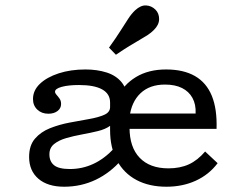

<svg xmlns="http://www.w3.org/2000/svg" viewBox="-20 -686 925 717"><path d="M601.6 11.3Q537.1 11.3 489.9 -13.7Q442.7 -38.7 416.9 -86.3Q391.1 -133.9 391.1 -200.8Q391.1 -268.5 416.1 -319.4Q441.1 -370.2 487.9 -398.4Q534.7 -426.6 600 -426.6Q665.3 -426.6 708.1 -402Q750.8 -377.4 771 -328.2Q791.1 -279 788.7 -204.8H429.8L429 -262.1H710.5Q712.1 -296 698.8 -320.2Q685.5 -344.4 659.7 -357.3Q633.9 -370.2 596 -370.2Q538.7 -370.2 504.4 -337.5Q470.2 -304.8 463.7 -247.6L466.1 -245.2Q465.3 -239.5 464.5 -229.8Q463.7 -220.2 463.7 -209.7Q463.7 -136.3 501.6 -96.8Q539.5 -57.3 608.9 -57.3Q652.4 -57.3 685.1 -72.2Q717.7 -87.1 746 -120.2L792.7 -76.6Q760.5 -33.9 711.3 -11.3Q662.1 11.3 601.6 11.3ZM241.1 -54.8Q287.1 -54.8 328.2 -73.8Q369.4 -92.7 406.5 -132.3L391.1 -200.8V-216.1Q373.4 -203.2 345.2 -196.4Q316.9 -189.5 285.9 -183.9Q254.8 -178.2 227 -170.2Q199.2 -162.1 181.9 -148Q164.5 -133.9 164.5 -109.7Q164.5 -83.1 181.9 -69Q199.2 -54.8 241.1 -54.8ZM219.4 11.3Q158.1 11.3 123.4 -18.5Q88.7 -48.4 88.7 -100Q88.7 -142.7 110.5 -168.1Q132.3 -193.5 166.9 -207.3Q201.6 -221 239.9 -228.2Q278.2 -235.5 312.9 -241.5Q347.6 -247.6 369.4 -257.3Q391.1 -266.9 391.1 -286.3V-303.2Q391.1 -335.5 361.7 -352Q332.3 -368.5 275 -368.5Q235.5 -368.5 210.5 -361.7Q185.5 -354.8 185.5 -343.5Q185.5 -337.9 191.1 -331.9Q196.8 -325.8 202.4 -317.7Q208.1 -309.7 208.1 -297.6Q208.1 -281.5 194.8 -271.4Q181.5 -261.3 160.5 -261.3Q135.5 -261.3 119.4 -276.6Q103.2 -291.9 103.2 -316.1Q103.2 -348.4 129 -373Q154.8 -397.6 199.2 -412.1Q243.5 -426.6 299.2 -426.6Q342.7 -426.6 378.2 -415.3Q413.7 -404 434.7 -378.2Q455.6 -352.4 455.6 -307.3L435.5 -91.1Q392.7 -41.1 337.9 -14.9Q283.1 11.3 219.4 11.3ZM412.9 -481.5 387.1 -508.1Q413.7 -545.2 430.2 -571.4Q446.8 -597.6 458.9 -616.1Q471 -634.7 484.7 -647.6Q505.6 -666.9 525.8 -665.7Q546 -664.5 560.5 -650Q574.2 -636.3 574.2 -614.9Q574.2 -593.5 554.8 -574.2Q544.4 -563.7 531.5 -555.2Q518.5 -546.8 501.6 -537.1Q484.7 -527.4 462.9 -514.1Q441.1 -500.8 412.9 -481.5Z"/></svg>

Font: Playfair 5pt SemiExpanded Light
Style: Regular
Weight: 300
Width: 6
Designer: Claus Eggers Sørensen
Foundry: Claus Eggers Sørensen
Version: Version 2.203